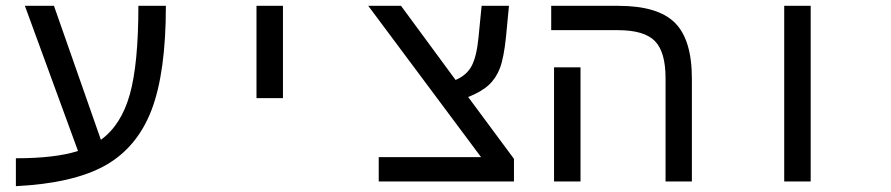

<svg xmlns="http://www.w3.org/2000/svg" viewBox="-20 -619 3040 655"><path d="M34.2 -79.1Q168.9 -79.1 246.1 -104L64.9 -599.1H164.1L324.2 -142.1Q393.1 -191.9 422.6 -295.9Q452.1 -399.9 452.1 -599.1H545.9Q545.9 -372.1 497.1 -244.1Q448.2 -116.2 339.6 -54.9Q231 6.3 34.2 16.1Z M855 -599.1H945.3V-284.2H855Z M1733.4 0H1272V-83H1621.1L1236.3 -599.1H1348.1L1534.2 -346.2Q1572.3 -362.3 1589.1 -394.3Q1606 -426.3 1612.3 -490.2L1623 -599.1H1716.3L1706.1 -492.2Q1698.7 -421.4 1685.5 -386.7Q1672.4 -352.1 1647.2 -328.9Q1622.1 -305.7 1577.1 -288.1L1733.4 -77.1Z M1960.4 0H1870.1V-389.2H1960.4ZM2340.3 0H2250.5V-352.1Q2250.5 -441.9 2214.1 -479Q2177.7 -516.1 2088.4 -516.1H1860.4V-599.1H2089.4Q2224.1 -599.1 2282.2 -541.5Q2340.3 -483.9 2340.3 -351.1Z M2655.3 -599.1H2745.6V0H2655.3Z"/></svg>

Font: Cousine
Style: Regular
Weight: 400
Monospace: yes
Designer: Steve Matteson
Foundry: Monotype Imaging Inc.
Version: Version 1.21